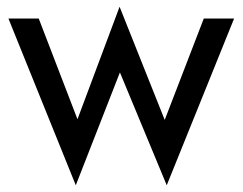

<svg xmlns="http://www.w3.org/2000/svg" viewBox="-20 -515 720 570"><path d="M5 -460 205 35 336 -300 475 35 675 -460H585L469 -159L335 -495L210 -161L95 -460Z"/></svg>

Font: Jost
Style: Regular
Weight: 400
Version: Version 3.710